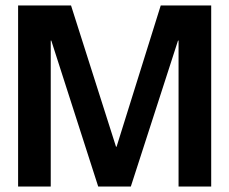

<svg xmlns="http://www.w3.org/2000/svg" viewBox="-20 -680 836 700"><path d="M46 0V-660H239L403 -145H405L566 -660H750V0H631V-532H629L457 0H338L167 -532H165V0Z"/></svg>

Font: Bricolage Grotesque 48pt SemiBold
Style: Regular
Weight: 600
Designer: Mathieu Triay
Foundry: Atelier Triay
Version: Version 1.000; ttfautohint (v1.8.4.7-5d5b);gftools[0.9.32]